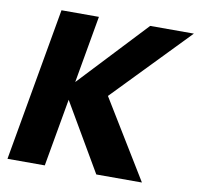

<svg xmlns="http://www.w3.org/2000/svg" viewBox="-78 -784 898 866"><g transform="rotate(10 370.5 -351.0)"><path d="M418 0 236.8 -310.1 182.1 0H11.2L134.8 -702.1H306.2L252 -394L541 -702.1H741.2L408.2 -357.9L627 0Z"/></g></svg>

Font: SVN-Poppins
Style: Bold Italic
Weight: 700
Italic angle: -10°
Designer: Ninad Kale (Devanagari), Jonny Pinhorn (Latin)
Foundry: Indian Type Foundry
Version: Version 3.002 2017